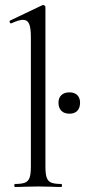

<svg xmlns="http://www.w3.org/2000/svg" viewBox="-20 -745 339 765"><path d="M40 -12Q67 -12 80 -17.5Q93 -23 98 -37.5Q103 -52 103 -81V-598Q103 -634 96 -650Q89 -666 71 -666Q56 -666 25 -652H23Q20 -652 18.5 -657Q17 -662 20 -663L148 -724L152 -725Q155 -725 158 -722.5Q161 -720 161 -717V-81Q161 -52 166 -37.5Q171 -23 184 -17.5Q197 -12 224 -12Q227 -12 227 -6Q227 0 224 0Q201 0 187 -1L132 -2L78 -1Q64 0 40 0Q37 0 37 -6Q37 -12 40 -12ZM213 -336Q213 -355 224.5 -366Q236 -377 257 -377Q277 -377 288 -366Q299 -355 299 -336Q299 -315 288 -303.5Q277 -292 257 -292Q236 -292 224.5 -303.5Q213 -315 213 -336Z"/></svg>

Font: Cormorant Garamond
Style: Regular
Weight: 400
Designer: Christian Thalmann (Catharsis Fonts)
Version: Version 3.000